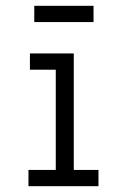

<svg xmlns="http://www.w3.org/2000/svg" viewBox="-20 -641 440 661"><path d="M78 0V-56H172V-401H83V-457H234V-56H319V0ZM98 -565V-621H302V-565Z"/></svg>

Font: Inconsolata Condensed
Style: Regular
Weight: 400
Width: 3
Monospace: yes
Designer: Raph Levien, Cyreal, Brenton Simpson
Foundry: Raph Levien, Cyreal, Google
Version: Version 3.000; ttfautohint (v1.8.2.53-6de2)